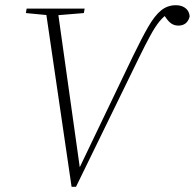

<svg xmlns="http://www.w3.org/2000/svg" viewBox="-20 -707 746 735"><path d="M254 8 154 -674H200L288 -48H276L282 -60L489 -492Q523 -562 547.5 -604.5Q572 -647 596.5 -667Q621 -687 653 -687Q668 -687 679.5 -682Q691 -677 698 -667.5Q705 -658 706 -644Q702 -627 691 -618Q680 -609 663 -609Q648 -609 636.5 -616.5Q625 -624 613 -642L603 -658L648 -665L624 -655Q607 -645 590.5 -625Q574 -605 555.5 -571Q537 -537 512 -486L271 8ZM79 -657 82 -674H304L301 -657L192 -648H173Z"/></svg>

Font: Source Serif 4 48pt Light
Style: Italic
Weight: 300
Italic angle: -12°
Designer: Frank Grießhammer
Foundry: Adobe Systems Incorporated
Version: Version 4.004;hotconv 1.0.116;makeotfexe 2.5.65601